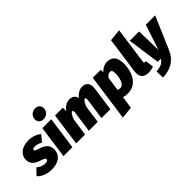

<svg xmlns="http://www.w3.org/2000/svg" viewBox="16 -1777 2954 2954"><g transform="rotate(-45 1493.0 -300.5)"><path d="M275 -554C122 -554 35 -473 35 -370C35 -287 81 -240 167 -209C251 -179 268 -173 268 -150C268 -125 241 -117 209 -117C148 -117 101 -143 67 -173L-27 -74C22 -18 113 20 209 20C405 20 459 -87 459 -174C459 -258 411 -309 327 -337C240 -366 227 -371 227 -390C227 -406 240 -417 277 -417C316 -417 362 -403 399 -380L482 -484C432 -525 358 -554 275 -554Z M670 -617C739 -617 793 -668 793 -736C793 -790 755 -829 696 -829C627 -829 573 -778 573 -710C573 -656 611 -617 670 -617ZM753 -534H559L485 0H679Z M1443 -554C1385 -554 1325 -518 1284 -463C1273 -521 1231 -554 1167 -554C1104 -554 1044 -518 1005 -456L1004 -534H835L761 0H955L995 -281C1018 -354 1047 -393 1068 -393C1081 -393 1090 -383 1084 -341L1036 0H1230L1270 -286C1296 -356 1322 -393 1345 -393C1358 -393 1366 -383 1360 -341L1311 0H1505L1560 -393C1574 -495 1528 -554 1443 -554Z M1550 227 1744 207 1774 6C1789 12 1817 20 1867 20C2081 20 2150 -191 2150 -347C2150 -478 2097 -554 1984 -554C1940 -554 1883 -534 1830 -479L1829 -534H1656ZM1845 -121C1824 -121 1807 -126 1794 -131L1826 -360C1851 -396 1878 -412 1905 -412C1930 -412 1951 -400 1951 -338C1951 -249 1924 -121 1845 -121Z M2459 -764 2263 -744 2180 -152C2164 -41 2216 20 2317 20C2358 20 2403 12 2433 -1L2415 -139C2408 -137 2401 -135 2395 -135C2382 -135 2372 -142 2376 -167Z M3013 -534H2810L2674 -122L2663 -534H2461L2536 0H2604C2566 60 2520 83 2418 93L2422 228C2598 223 2720 148 2784 0Z"/></g></svg>

Font: Fira Sans Heavy
Style: Italic
Weight: 900
Italic angle: -8°
Designer: bBox Type GmbH & Carrois Corporate GbR & Edenspiekermann AG
Foundry: bBox Type GmbH & Carrois Corporate GbR & Edenspiekermann AG
Version: Version 4.301;PS 004.301;hotconv 1.0.88;makeotf.lib2.5.64775